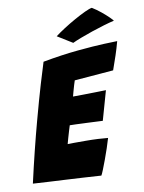

<svg xmlns="http://www.w3.org/2000/svg" viewBox="-108 -922 748 994"><g transform="rotate(-10 266.0 -425.0)"><path d="M343 7Q296.5 4 250.2 1.2Q204 -1.5 157.5 -4Q115 -6 71.8 -8.5Q28.5 -11 -13.5 -13.5Q6 -100 25.8 -179.8Q45.5 -259.5 64.5 -329.5Q93.5 -437 116.2 -513.5Q139 -590 150.5 -625.5Q251 -644 335.5 -652Q420 -660 475.2 -662.2Q530.5 -664.5 544.5 -664.5Q535 -628.5 523.2 -593.2Q511.5 -558 497.5 -519L293 -502.5Q290.5 -496 285.5 -479.2Q280.5 -462.5 275.8 -445.2Q271 -428 269.5 -421.5Q289 -421.5 321.8 -422Q354.5 -422.5 388 -423.2Q421.5 -424 443 -424.5L399.5 -271Q391.5 -271.5 367 -272.5Q342.5 -273.5 313 -275Q283.5 -276.5 259.2 -277.2Q235 -278 227 -278Q224.5 -270.5 218.8 -251.5Q213 -232.5 207.5 -213Q202 -193.5 199.5 -184Q205 -184.5 233.8 -184.5Q262.5 -184.5 293.5 -184.5Q328 -184.5 359.8 -182.8Q391.5 -181 411 -179Q404.5 -156.5 394.8 -127.5Q385 -98.5 374.5 -70Q364 -41.5 355.5 -20.5Q347 0.5 343 7ZM445 -857Q469.5 -842 491.2 -824Q513 -806 527.8 -791.5Q542.5 -777 546 -771.5Q523.5 -766.5 491.5 -757Q459.5 -747.5 425.5 -736Q391.5 -724.5 363 -713.5Q334.5 -702.5 319 -695L240.5 -743.5Q260 -758.5 289.5 -777.5Q319 -796.5 350.2 -814Q381.5 -831.5 407.2 -843.5Q433 -855.5 445 -857Z"/></g></svg>

Font: Grandstander ExtraBold
Style: Italic
Weight: 800
Italic angle: -15°
Designer: Tyler Finck
Foundry: Etcetera Type Co
Version: Version 1.200; ttfautohint (v1.8.3)